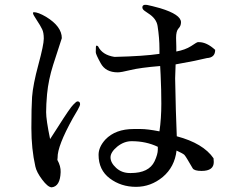

<svg xmlns="http://www.w3.org/2000/svg" viewBox="-20 -785 1040 820"><path d="M225 -102Q226 -108 226 -112Q225 -161 291 -280L312 -316Q322 -334 322 -340Q322 -352 311 -352Q306 -352 293 -338Q280 -326 225 -239L194 -191Q177 -273 177 -306Q177 -338 181 -383Q187 -445 207 -508L244 -622Q244 -672 177 -713Q143 -733 124 -733Q121 -733 121 -728Q121 -723 137 -699Q153 -675 160 -660Q167 -646 167 -620Q167 -594 144 -509Q121 -424 117 -371Q114 -327 114 -238Q114 -149 131 -74Q136 -50 160 -18Q184 14 200 15H201Q237 11 239 -50Q240 -75 225 -102ZM733 -565Q733 -585 733 -585L732 -623Q732 -652 742 -663Q753 -674 753 -690Q753 -723 664 -750Q628 -760 608 -764Q588 -767 588 -753Q588 -749 591 -745Q593 -741 613 -728Q648 -706 653 -674Q661 -622 661 -577V-555Q595 -545 469 -542Q417 -550 399 -587Q397 -590 391 -590Q389 -590 389 -562Q389 -553 410 -515Q431 -476 483 -476Q497 -476 538 -486Q579 -496 664 -503L666 -465Q669 -401 669 -343Q669 -279 661 -224Q610 -234 581 -234Q552 -234 552 -234H551Q473 -234 430 -189Q401 -157 401 -124Q401 -59 449 -23Q497 13 561 13Q624 13 675 -29Q726 -72 734 -142Q760 -130 767 -124Q773 -117 780 -105Q787 -93 803 -66Q810 -55 841 -55Q893 -55 893 -93L892 -109Q848 -173 735 -203L731 -316Q728 -443 728 -450Q728 -462 730 -510Q770 -518 810 -525L864 -537Q899 -539 899 -572Q863 -605 830 -605Q829 -605 829 -605H825Q821 -605 796 -588Q771 -572 733 -565ZM535 -46Q500 -46 476 -68Q452 -90 452 -113Q452 -135 481 -159Q510 -182 542 -182Q604 -182 654 -158V-146Q654 -126 640 -96Q616 -46 539 -46Q536 -46 536 -46Z"/></svg>

Font: Sawarabi Mincho
Style: Regular
Weight: 400
Version: Version 1.082; ttfautohint (v1.8.4.7-5d5b)